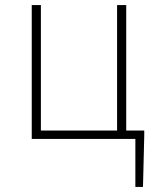

<svg xmlns="http://www.w3.org/2000/svg" viewBox="-20 -547 616 756"><path d="M477 -33V-527H441V-33H141V-527H105V0H513V189H543L548 -13V-33Z"/></svg>

Font: Noto Sans T Chinese Thin
Style: Regular
Weight: 100
Designer: Ryoko NISHIZUKA (kana & ideographs); Paul D. Hunt (Latin, Greek & Cyrillic); Wenlong ZHANG (bopomofo); Sandoll Communica
Foundry: Adobe Systems Incorporated
Version: Version 1.000;PS 1;hotconv 1.0.78;makeotf.lib2.5.61930